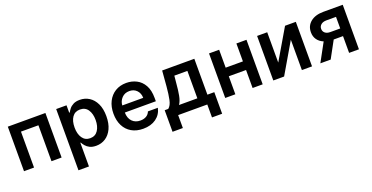

<svg xmlns="http://www.w3.org/2000/svg" viewBox="-27 -1280 4287 2210"><g transform="rotate(-20 2116.0 -174.5)"><path d="M66.1 0V-545.5H526.6V0H402.7V-440H188.9V0Z M658.7 204.5V-545.5H785.2V-455.3H792.6Q802.6 -475.1 820.5 -497.7Q838.4 -520.2 869.5 -536.4Q900.6 -552.6 948.5 -552.6Q1011.7 -552.6 1062.7 -520.2Q1113.6 -487.9 1143.6 -425.4Q1173.7 -362.9 1173.7 -272Q1173.7 -182.2 1144.2 -119.3Q1114.7 -56.5 1063.9 -23.4Q1013.1 9.6 948.9 9.6Q902 9.6 871.1 -6Q840.2 -21.7 821.6 -43.9Q802.9 -66.1 792.6 -85.9H787.3V204.5ZM784.8 -272.7Q784.8 -193.5 818.2 -144.7Q851.6 -95.9 913 -95.9Q976.6 -95.9 1009.6 -146Q1042.6 -196 1042.6 -272.7Q1042.6 -349.1 1009.9 -398.1Q977.3 -447.1 913 -447.1Q850.9 -447.1 817.8 -399.7Q784.8 -352.3 784.8 -272.7Z M1524.9 10.7Q1442.8 10.7 1383.3 -23.8Q1323.9 -58.2 1291.9 -121.1Q1259.9 -183.9 1259.9 -269.5Q1259.9 -353.7 1291.9 -417.4Q1323.9 -481.2 1381.9 -516.9Q1440 -552.6 1518.1 -552.6Q1585.2 -552.6 1642 -523.6Q1698.9 -494.7 1733.1 -433.8Q1767.4 -372.9 1767.4 -277V-237.6H1387.4Q1388.5 -167.6 1426.3 -128.6Q1464.1 -89.5 1526.6 -89.5Q1568.2 -89.5 1598.4 -107.1Q1628.6 -124.6 1641.7 -159.1H1763.5Q1746.1 -79.9 1683.2 -34.6Q1620.4 10.7 1524.9 10.7ZM1387.8 -324.2H1644.2Q1643.8 -380 1609.6 -416.2Q1575.3 -452.4 1519.9 -452.4Q1462.4 -452.4 1426.5 -414.4Q1390.6 -376.4 1387.8 -324.2Z M1827.8 158.4V-105.8H1871.1Q1905.9 -132.8 1919.6 -197.8Q1933.2 -262.8 1941.1 -354.4L1956.7 -545.5H2350.9V-105.8H2435.4V158.4H2311.1V0H1954.2V158.4ZM2003.2 -105.8H2228V-441.8H2068.2L2059.7 -354.4Q2052.9 -267.8 2041 -205.8Q2029.1 -143.8 2003.2 -105.8Z M2654.8 -545.5V-326H2866.1V-545.5H2989.7V0H2866.1V-220.5H2654.8V0H2530.9V-545.5Z M3243.6 -174 3462 -545.5H3594.1V0H3469.8V-371.8L3252.1 0H3119.7V-545.5H3243.6Z M4048.3 0V-205.3H3934.3L3822.4 0H3696L3818.2 -224.4Q3769.2 -244.3 3742.4 -282.5Q3715.6 -320.7 3715.9 -372.2Q3715.6 -450.6 3773.6 -498Q3831.7 -545.5 3931.8 -545.5H4168.7V0ZM4048.3 -299V-441.1H3931.8Q3887.8 -441.1 3863.8 -420.5Q3839.8 -399.9 3840.2 -369.3Q3839.8 -338.8 3862.6 -318.9Q3885.3 -299 3927.6 -299Z"/></g></svg>

Font: Inter Zeller Semi Bold
Style: Regular
Weight: 600
Designer: Rasmus Andersson; Joe Bland
Foundry: zeller
Version: Version 3.015;git-dec3a8cb1